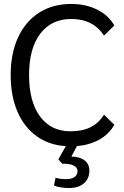

<svg xmlns="http://www.w3.org/2000/svg" viewBox="-20 -730 625 971"><path d="M506 -150 558 -99Q533 -53 484 -25Q435 3 369 9L341 62Q382 62 407 80.5Q432 99 432 133Q432 173 404.5 197Q377 221 329 221Q309 221 287 217.5Q265 214 253 208L261 169Q284 176 317 176Q341 176 356.5 165.5Q372 155 372 135Q372 117 352 107Q332 97 295 98L275 76L313 9Q228 4 165 -41.5Q102 -87 68 -166Q34 -245 34 -350Q34 -460 71.5 -541Q109 -622 178 -666Q247 -710 340 -710Q414 -710 472 -681Q530 -652 558 -601L506 -550Q451 -634 341 -634Q240 -634 183.5 -559.5Q127 -485 127 -350Q127 -216 182.5 -141Q238 -66 336 -66Q396 -66 437.5 -86.5Q479 -107 506 -150Z"/></svg>

Font: Sarabun
Style: Regular
Weight: 400
Designer: Suppakit Chalermlarp | Katatrad Co.,Ltd.
Foundry: Cadson Demak Co.,Ltd.
Version: Version 1.000; ttfautohint (v1.6)